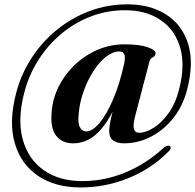

<svg xmlns="http://www.w3.org/2000/svg" viewBox="-20 -714 879 864"><path d="M538.5 -69Q468.5 -69 471.5 -129Q472.5 -155 486.5 -211.5Q451.5 -142.5 408 -105.8Q364.5 -69 308.5 -69Q259 -69 232.2 -104Q205.5 -139 212.5 -211Q217 -269.5 243.8 -323.8Q270.5 -378 315.2 -421Q360 -464 417.5 -489.2Q475 -514.5 541 -514.5Q608 -514.5 644.8 -501.5Q681.5 -488.5 680 -474Q679 -461 667.8 -456.2Q656.5 -451.5 653 -439L589.5 -196.5Q577.5 -151 582.5 -133.8Q587.5 -116.5 606.5 -116.5Q634.5 -116.5 670 -138Q705.5 -159.5 737.2 -202.8Q769 -246 785.5 -310Q814.5 -421.5 790.2 -501.8Q766 -582 701 -625Q636 -668 543 -668Q462.5 -668 389.5 -640.2Q316.5 -612.5 256 -562Q195.5 -511.5 152.2 -443.2Q109 -375 88.5 -294.5Q58 -176 82.2 -87Q106.5 2 176.2 51.5Q246 101 351.5 101Q449.5 101 544.2 62Q639 23 717.5 -50Q725.5 -56 733.8 -58Q742 -60 746 -55Q750 -50.5 746.8 -43.2Q743.5 -36 735.5 -29.5Q662 45 558.8 87.2Q455.5 129.5 342.5 129.5Q229.5 129.5 152.2 78Q75 26.5 46.8 -68.8Q18.5 -164 52.5 -294.5Q74.5 -379.5 121.8 -452.5Q169 -525.5 235.8 -579.8Q302.5 -634 383.2 -664.2Q464 -694.5 553 -694.5Q655 -694.5 727 -649Q799 -603.5 826.2 -517.8Q853.5 -432 822 -310.5Q802.5 -235.5 759 -181.5Q715.5 -127.5 658 -98.2Q600.5 -69 538.5 -69ZM334.5 -206Q329 -160.5 339.5 -141.5Q350 -122.5 368 -122.5Q396 -122.5 428 -160.8Q460 -199 489.5 -268Q519 -337 539 -429Q550.5 -482.5 518 -482.5Q487 -482.5 456.2 -458Q425.5 -433.5 399.8 -393Q374 -352.5 356.5 -303.8Q339 -255 334.5 -206Z"/></svg>

Font: Fraunces 72pt S000 SemiBold
Style: Italic
Weight: 600
Italic angle: -16°
Version: Version 1.000; ttfautohint (v1.8.3)